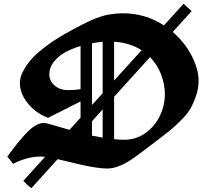

<svg xmlns="http://www.w3.org/2000/svg" viewBox="-20 -896 1096 1023"><path d="M125 87.9 104 67.9 220.2 -60.5Q208 -62 197.3 -62Q156.2 -62 116.7 -50Q77.1 -38.1 49.8 -22.9L19 -62Q89.8 -158.7 133.5 -200Q177.2 -241.2 214.8 -241.2Q220.7 -241.2 237.3 -236.8Q253.9 -232.4 290.3 -221.4Q326.7 -210.4 350.1 -204.1L409.2 -269V-355.5L235.8 -268.1Q169.9 -293.5 127.9 -345.9Q85.9 -398.4 85.9 -453.1Q85.9 -468.8 90.6 -486.6Q95.2 -504.4 112.1 -533Q128.9 -561.5 156.5 -590.6Q184.1 -619.6 235.1 -657Q286.1 -694.3 354 -731Q360.8 -734.9 386.2 -748.3Q411.6 -761.7 419.9 -765.9Q428.2 -770 450.7 -781Q473.1 -792 484.6 -796.1Q496.1 -800.3 517.3 -807.6Q538.6 -814.9 554.9 -817.6Q571.3 -820.3 592.5 -822.8Q613.8 -825.2 635.3 -825.2Q754.4 -825.2 853.5 -760.7L958 -876L979 -856.9L1001 -836.9L900.4 -725.6Q964.8 -669.9 1001.5 -598.4Q1038.1 -526.9 1038.1 -466.8Q1038.1 -423.3 1023.4 -382.1Q1008.8 -340.8 992.4 -313.5Q976.1 -286.1 941.2 -252Q906.2 -217.8 889.2 -203.9Q872.1 -189.9 833 -160.2Q824.2 -153.3 819.8 -149.9Q709.5 -64.9 675.8 -43Q611.3 -1.5 560.5 1.5Q555.2 2 550.3 2Q525.4 2 489 -3.7Q452.6 -9.3 425 -15.6Q397.5 -22 351.8 -32.7Q306.2 -43.5 287.1 -47.9L147 106.9ZM587.9 -466.8 734.4 -628.4Q671.9 -668.5 587.9 -673.8ZM587.9 -380.4V-154.3Q616.7 -151.4 643.1 -151.4Q705.1 -151.4 755.4 -187.5Q805.7 -223.6 832 -279.1Q858.4 -334.5 858.4 -395Q858.4 -444.8 838.9 -497.8Q819.3 -550.8 779.3 -591.8ZM526.9 -399.4V-673.3Q498 -670.9 470.2 -665.5V-336.4ZM526.9 -313 470.2 -250V-173.3Q492.7 -168.9 526.9 -162.6ZM409.2 -420.9V-650.9Q362.8 -636.7 327.1 -617.2Q291.5 -597.7 267.1 -567.1Q242.7 -536.6 242.7 -501Q242.7 -464.4 271 -440.2Q299.3 -416 341.8 -416Q378.9 -416 409.2 -420.9Z"/></svg>

Font: KJV1611
Style: Regular
Weight: 400
Version: Version 3.6.1